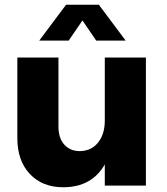

<svg xmlns="http://www.w3.org/2000/svg" viewBox="-20 -781 703 808"><path d="M53 -199V-539H226V-248Q226 -200 250.5 -172.5Q275 -145 316 -145Q365 -146 393 -181.5Q421 -217 421 -273V-539H594V0H421V-89Q366 7 246 7Q158 7 105.5 -49Q53 -105 53 -199ZM145 -610 258 -761H396L509 -610H385L327 -695L269 -610Z"/></svg>

Font: Trueno
Style: Bd
Weight: 700
Designer: Julieta Ulanovsky
Foundry: Julieta Ulanovsky
Version: Version 3.001b